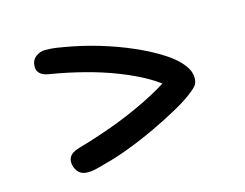

<svg xmlns="http://www.w3.org/2000/svg" viewBox="-70 -627 840 658"><g transform="rotate(-15 350.0 -297.5)"><path d="M168 -76Q145 -76 133 -91Q121 -106 121 -125Q121 -139 130.5 -149Q140 -159 165 -166Q222 -182 286.5 -205.5Q351 -229 413 -259.5Q475 -290 524 -324L519 -281Q495 -306 454 -329.5Q413 -353 361 -373.5Q309 -394 249.5 -409.5Q190 -425 129 -435Q107 -438 96 -447.5Q85 -457 85 -472Q85 -495 100.5 -507Q116 -519 134 -519Q146 -519 158.5 -518Q171 -517 199 -512Q259 -502 319.5 -484Q380 -466 433.5 -442.5Q487 -419 527.5 -393Q568 -367 587 -341Q598 -326 601.5 -315Q605 -304 605 -294Q605 -284 601.5 -275Q598 -266 582 -253Q556 -231 513 -207Q470 -183 420 -159.5Q370 -136 321 -117.5Q272 -99 232 -89Q205 -81 192 -78.5Q179 -76 168 -76Z"/></g></svg>

Font: Shantell Sans Light
Style: Regular
Weight: 400
Version: Version 1.011;[c5ecc13dd]